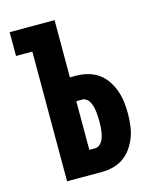

<svg xmlns="http://www.w3.org/2000/svg" viewBox="-111 -812 722 888"><g transform="rotate(-15 250.0 -367.5)"><path d="M99 0V-621H21V-735H236V-461H265Q293 -461 320.5 -454Q348 -447 371 -431Q394 -415 410 -391.5Q426 -368 435.5 -341.5Q445 -315 448.5 -287Q452 -259 452 -231Q452 -203 448.5 -174.5Q445 -146 435.5 -120Q426 -94 410 -70.5Q394 -47 371 -30.5Q348 -14 320.5 -7Q293 0 265 0ZM265 -114Q276 -114 285.5 -122Q295 -130 300 -140Q305 -150 308 -161.5Q311 -173 312.5 -184.5Q314 -196 314.5 -207.5Q315 -219 315 -231Q315 -242 314.5 -253.5Q314 -265 312.5 -276.5Q311 -288 308 -299.5Q305 -311 300 -321.5Q295 -332 285.5 -339.5Q276 -347 265 -347H236V-114Z"/></g></svg>

Font: Iosevka Term Curly Heavy
Style: Regular
Weight: 900
Designer: Belleve Invis
Foundry: Belleve Invis
Version: Version 32.3.0